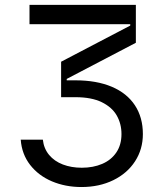

<svg xmlns="http://www.w3.org/2000/svg" viewBox="-20 -747 676 777"><path d="M153.4 -181.8Q157.3 -146 178.6 -120.2Q199.9 -94.5 234.4 -81.3Q268.8 -68.2 311.1 -68.2Q357.2 -68.2 393.6 -83.8Q430 -99.4 450.8 -130.1Q471.6 -160.9 471.6 -204.5Q471.6 -246.1 452.4 -279.7Q433.2 -313.2 391.7 -333.5Q350.1 -353.7 285.5 -353.7H227.3V-497.2L507.1 -643.5V-649.1H99.4V-727.3H529.8V-573.9L250 -427.6V-421.9H285.5Q370.7 -421.9 432.2 -396Q493.6 -370 525.9 -321Q558.2 -272 558.2 -204.5Q558.2 -143.1 526.6 -94.3Q495 -45.5 438.4 -17.8Q381.7 9.9 309.7 9.9Q244.7 9.9 190.2 -13.1Q135.7 -36.2 101.9 -79.7Q68.2 -123.2 63.9 -181.8Z"/></svg>

Font: Riot Sans
Style: Regular
Weight: 400
Designer: Rasmus Andersson
Foundry: rsms
Version: Version 4.001